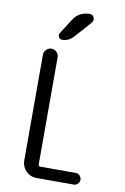

<svg xmlns="http://www.w3.org/2000/svg" viewBox="-103 -1019 705 1079"><g transform="rotate(10 250.0 -480.0)"><path d="M184.6 0Q149.4 0 124.5 -24.9Q99.6 -49.8 99.6 -85V-688.5Q99.6 -705.1 112.3 -717.8Q125 -730.5 142.1 -730.5Q159.2 -730.5 171.4 -717.8Q183.6 -705.1 183.6 -688.5V-77.1Q183.6 -66.4 195.3 -66.4H397.5Q410.2 -66.4 419.9 -56.2Q429.7 -45.9 429.7 -32.7Q429.7 -19.5 419.9 -9.8Q410.2 0 397.5 0ZM226.6 -910.2Q258.8 -960 320.3 -960Q336.9 -960 343.8 -943.8Q350.6 -927.7 339.8 -915L255.9 -820.3Q228.5 -790 190.4 -790Q177.7 -790 171.4 -802.2Q165 -814.5 171.9 -824.2Z"/></g></svg>

Font: Rounded-X Mgen+ 1mn regular
Style: Regular
Weight: 400
Designer: [Source Han Sans]
Ryoko NISHIZUKA  (kana & ideographs); Paul D. Hunt (Latin, Greek & Cyrillic); Wenlong ZHANG  (bopomofo
Version: Version 1.059.20150602